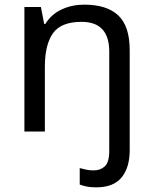

<svg xmlns="http://www.w3.org/2000/svg" viewBox="-20 -566 658 826"><path d="M394 240Q370 240 353 236.5Q336 233 323 228V157Q337 161 351 164Q365 167 383 167Q412 167 431 149.5Q450 132 450 83V-344Q450 -472 331 -472Q242 -472 207.5 -422.5Q173 -373 173 -279V0H85V-536H156L170 -463H175Q201 -505 245.5 -525.5Q290 -546 342 -546Q440 -546 489 -499.5Q538 -453 538 -350V80Q538 155 503 197.5Q468 240 394 240Z"/></svg>

Font: Noto Sans Bengali UI
Style: Regular
Weight: 400
Designer: Jelle Bosma - Monotype Design Team
Foundry: Monotype Imaging Inc.
Version: Version 2.003; ttfautohint (v1.8.4.7-5d5b)